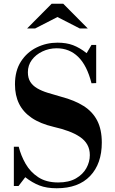

<svg xmlns="http://www.w3.org/2000/svg" viewBox="-20 -994 614 1026"><path d="M283 12Q229 12 190.5 -3Q152 -18 115 -47L79 0H54V-210H80Q92 -162 117 -118.5Q142 -75 184.5 -47Q227 -19 291 -19Q348 -19 385.5 -40.5Q423 -62 441.5 -95.5Q460 -129 460 -165Q460 -197 446.5 -221Q433 -245 407 -262.5Q381 -280 346 -293Q311 -306 267 -316Q195 -333 149.5 -364Q104 -395 82 -439.5Q60 -484 60 -543Q60 -616 92 -665.5Q124 -715 176 -740.5Q228 -766 287 -766Q335 -766 370.5 -752.5Q406 -739 443 -710L469 -754H494V-550L469 -549Q445 -644 398 -690Q351 -736 283 -736Q242 -736 206.5 -719Q171 -702 150 -673.5Q129 -645 129 -608Q129 -577 142 -556.5Q155 -536 179 -522Q203 -508 235.5 -498Q268 -488 307 -477Q379 -458 427 -427.5Q475 -397 499.5 -349.5Q524 -302 524 -232Q524 -119 461.5 -53.5Q399 12 283 12ZM125 -842 256 -974H318L449 -842H406L287 -903L168 -842Z"/></svg>

Font: Libre Bodoni
Style: Regular
Weight: 400
Designer: Pablo Impallari, Rodrigo Fuenzalida
Foundry: Impallari Type
Version: Version 2.005;gftools[0.9.23]